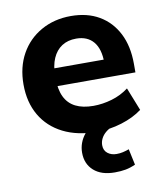

<svg xmlns="http://www.w3.org/2000/svg" viewBox="-80 -567 708 829"><g transform="rotate(-10 274.5 -152.0)"><path d="M313 11Q226 11 163.5 -20.5Q101 -52 67.5 -109.5Q34 -167 34 -245Q34 -321 66 -378.5Q98 -436 155.5 -468.5Q213 -501 286 -501Q358 -501 410 -470.5Q462 -440 490.5 -384Q519 -328 519 -251V-213H158V-291H410L394 -277Q394 -338 367.5 -369.5Q341 -401 292 -401Q255 -401 229 -384Q203 -367 189 -335Q175 -303 175 -258V-250Q175 -199 190.5 -166.5Q206 -134 237.5 -118Q269 -102 316 -102Q356 -102 397 -114Q438 -126 471 -151L511 -50Q474 -22 420.5 -5.5Q367 11 313 11ZM357 197Q298 197 265 167.5Q232 138 232 89Q232 45 261 9Q290 -27 338 -45L380 0Q363 7 350 18Q337 29 330 43Q323 57 323 72Q323 95 339 107.5Q355 120 378 120Q393 120 406 117Q419 114 433 109L448 179Q426 189 405 193Q384 197 357 197Z"/></g></svg>

Font: Nunito Sans 12pt ExtraBold
Style: Regular
Weight: 800
Designer: Vernon Adams
Foundry: Vernon Adams
Version: Version 3.101;gftools[0.9.27]